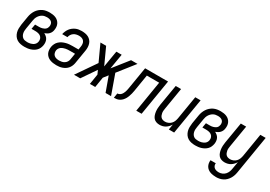

<svg xmlns="http://www.w3.org/2000/svg" viewBox="16 -1366 3413 2427"><g transform="rotate(30 1722.0 -152.5)"><path d="M199 8Q170 8 142 2.5Q114 -3 91 -17Q68 -31 52.5 -53.5Q37 -76 29.5 -102.5Q22 -129 22.5 -158Q23 -187 27 -216L48 -342Q52 -367 61 -391.5Q70 -416 84.5 -438.5Q99 -461 119.5 -479Q140 -497 164 -508.5Q188 -520 213.5 -524Q239 -528 264 -528Q287 -528 309.5 -524.5Q332 -521 352 -512.5Q372 -504 388 -489Q404 -474 413.5 -454.5Q423 -435 425 -412.5Q427 -390 423 -367Q421 -350 413.5 -333.5Q406 -317 393.5 -304Q381 -291 365 -282Q349 -273 332 -267Q350 -258 366 -244.5Q382 -231 391 -212.5Q400 -194 402 -172Q404 -150 400 -128Q396 -107 387 -86.5Q378 -66 362 -49.5Q346 -33 325.5 -21.5Q305 -10 284 -3.5Q263 3 241.5 5.5Q220 8 199 8ZM201 -61Q214 -61 226.5 -62.5Q239 -64 251.5 -67.5Q264 -71 277 -77.5Q290 -84 300 -93.5Q310 -103 316 -115Q322 -127 324 -140Q328 -162 321 -181.5Q314 -201 298.5 -213Q283 -225 262 -229.5Q241 -234 220 -234H165L177 -303H232Q243 -303 255 -304Q267 -305 279 -308.5Q291 -312 303 -317.5Q315 -323 324.5 -331.5Q334 -340 339.5 -352Q345 -364 347 -376Q350 -394 345.5 -411Q341 -428 328.5 -439Q316 -450 299 -454.5Q282 -459 264 -459Q247 -459 230 -456Q213 -453 197.5 -444.5Q182 -436 169 -423Q156 -410 147 -395Q138 -380 132.5 -363.5Q127 -347 125 -331L104 -205Q101 -187 100 -169.5Q99 -152 102.5 -135Q106 -118 114 -103.5Q122 -89 135 -78.5Q148 -68 165.5 -64.5Q183 -61 201 -61Z M665 8Q640 8 616.5 4.5Q593 1 571 -7.5Q549 -16 531.5 -31.5Q514 -47 504 -67Q494 -87 491.5 -111.5Q489 -136 493 -161Q497 -184 508.5 -207.5Q520 -231 539.5 -248.5Q559 -266 581.5 -277Q604 -288 628.5 -294.5Q653 -301 677 -303Q701 -305 725 -305H810L817 -349Q821 -370 818.5 -391.5Q816 -413 804 -429Q792 -445 772.5 -452Q753 -459 731 -459Q712 -459 691.5 -454.5Q671 -450 654 -438Q637 -426 625.5 -408Q614 -390 611 -370H534Q539 -392 548 -413.5Q557 -435 570.5 -453.5Q584 -472 603 -487Q622 -502 643 -511.5Q664 -521 686.5 -524.5Q709 -528 730 -528Q756 -528 781.5 -523.5Q807 -519 828 -508Q849 -497 865 -478.5Q881 -460 888.5 -437Q896 -414 897 -388.5Q898 -363 894 -338L860 -133Q856 -112 847 -91.5Q838 -71 824 -54Q810 -37 790.5 -24.5Q771 -12 750 -4.5Q729 3 707.5 5.5Q686 8 665 8ZM667 -61Q685 -61 704.5 -65Q724 -69 741.5 -80Q759 -91 770 -108.5Q781 -126 784 -145L799 -236H725Q710 -236 694 -235Q678 -234 663 -231Q648 -228 633 -222.5Q618 -217 604.5 -208Q591 -199 582 -185Q573 -171 570 -155Q567 -135 572.5 -115.5Q578 -96 592 -83.5Q606 -71 626 -66Q646 -61 667 -61Z M920 0 1115 -283 1006 -520H1089L1198 -282L1238 -520H1316L1279 -300L1453 -520H1547L1360 -283L1461 0H1381L1304 -213L1254 -149L1230 0H1152L1176 -149L1151 -205L1011 0Z M1502 0 1513 -69Q1527 -69 1540.5 -75.5Q1554 -82 1564 -93Q1574 -104 1580.5 -117Q1587 -130 1592 -143.5Q1597 -157 1599.5 -171Q1602 -185 1605 -199L1658 -520H1993L1907 0H1829L1903 -451H1723L1689 -243Q1685 -222 1682 -201.5Q1679 -181 1673.5 -161Q1668 -141 1661 -120.5Q1654 -100 1643.5 -81Q1633 -62 1618 -45.5Q1603 -29 1583.5 -18Q1564 -7 1543.5 -3.5Q1523 0 1502 0Z M2170 8Q2145 8 2121.5 -0.5Q2098 -9 2083 -27Q2068 -45 2060.5 -68Q2053 -91 2050 -115.5Q2047 -140 2048.5 -165.5Q2050 -191 2054 -216L2105 -520H2183L2131 -205Q2128 -188 2126.5 -171.5Q2125 -155 2127.5 -139Q2130 -123 2136 -108Q2142 -93 2152.5 -82Q2163 -71 2179 -66Q2195 -61 2212 -61Q2234 -61 2256.5 -70Q2279 -79 2296 -96.5Q2313 -114 2321.5 -136Q2330 -158 2334 -180L2390 -520H2468L2382 0H2304L2317 -79Q2306 -60 2290 -43Q2274 -26 2254.5 -14Q2235 -2 2213 3Q2191 8 2170 8Z M2693 8Q2664 8 2636 2.5Q2608 -3 2585 -17Q2562 -31 2546.5 -53.5Q2531 -76 2523.5 -102.5Q2516 -129 2516.5 -158Q2517 -187 2521 -216L2542 -342Q2546 -367 2555 -391.5Q2564 -416 2578.5 -438.5Q2593 -461 2613.5 -479Q2634 -497 2658 -508.5Q2682 -520 2707.5 -524Q2733 -528 2758 -528Q2781 -528 2803.5 -524.5Q2826 -521 2846 -512.5Q2866 -504 2882 -489Q2898 -474 2907.5 -454.5Q2917 -435 2919 -412.5Q2921 -390 2917 -367Q2915 -350 2907.5 -333.5Q2900 -317 2887.5 -304Q2875 -291 2859 -282Q2843 -273 2826 -267Q2844 -258 2860 -244.5Q2876 -231 2885 -212.5Q2894 -194 2896 -172Q2898 -150 2894 -128Q2890 -107 2881 -86.5Q2872 -66 2856 -49.5Q2840 -33 2819.5 -21.5Q2799 -10 2778 -3.5Q2757 3 2735.5 5.5Q2714 8 2693 8ZM2695 -61Q2708 -61 2720.5 -62.5Q2733 -64 2745.5 -67.5Q2758 -71 2771 -77.5Q2784 -84 2794 -93.5Q2804 -103 2810 -115Q2816 -127 2818 -140Q2822 -162 2815 -181.5Q2808 -201 2792.5 -213Q2777 -225 2756 -229.5Q2735 -234 2714 -234H2659L2671 -303H2726Q2737 -303 2749 -304Q2761 -305 2773 -308.5Q2785 -312 2797 -317.5Q2809 -323 2818.5 -331.5Q2828 -340 2833.5 -352Q2839 -364 2841 -376Q2844 -394 2839.5 -411Q2835 -428 2822.5 -439Q2810 -450 2793 -454.5Q2776 -459 2758 -459Q2741 -459 2724 -456Q2707 -453 2691.5 -444.5Q2676 -436 2663 -423Q2650 -410 2641 -395Q2632 -380 2626.5 -363.5Q2621 -347 2619 -331L2598 -205Q2595 -187 2594 -169.5Q2593 -152 2596.5 -135Q2600 -118 2608 -103.5Q2616 -89 2629 -78.5Q2642 -68 2659.5 -64.5Q2677 -61 2695 -61Z M3122 223Q3100 223 3077.5 220Q3055 217 3034.5 209.5Q3014 202 2997.5 189Q2981 176 2970.5 158Q2960 140 2956 118Q2952 96 2955 73H3032Q3029 92 3035.5 108.5Q3042 125 3055.5 135.5Q3069 146 3086 150Q3103 154 3122 154Q3145 154 3169.5 144Q3194 134 3211 115Q3228 96 3237 72.5Q3246 49 3249 26L3267 -79Q3256 -60 3240 -43Q3224 -26 3204.5 -14Q3185 -2 3163 3Q3141 8 3120 8Q3095 8 3071.5 -0.5Q3048 -9 3033 -27Q3018 -45 3010.5 -68Q3003 -91 3000 -115.5Q2997 -140 2998.5 -165.5Q3000 -191 3004 -216L3055 -520H3133L3081 -205Q3078 -188 3076.5 -171.5Q3075 -155 3077.5 -139Q3080 -123 3086 -108Q3092 -93 3102.5 -82Q3113 -71 3129 -66Q3145 -61 3162 -61Q3184 -61 3206.5 -70Q3229 -79 3246 -96.5Q3263 -114 3271.5 -136Q3280 -158 3284 -180L3340 -520H3418L3326 37Q3322 61 3314 85Q3306 109 3292.5 131Q3279 153 3260 171.5Q3241 190 3218 201.5Q3195 213 3170.5 218Q3146 223 3122 223Z"/></g></svg>

Font: Iosevka QP
Style: Italic
Weight: 400
Italic angle: -9°
Designer: Belleve Invis
Foundry: Belleve Invis
Version: Version 20.0.0; ttfautohint (v1.8.4)